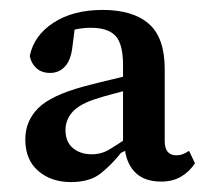

<svg xmlns="http://www.w3.org/2000/svg" viewBox="-20 -782 421 387"><path d="M305 -416Q270 -416 251.5 -435.5Q233 -455 231 -489L228 -490V-651Q228 -693 213 -709.5Q198 -726 163 -726Q148 -726 133.5 -723Q119 -720 103 -714L133 -743L126 -688Q123 -661 111 -648Q99 -635 81 -635Q64 -635 53.5 -644.5Q43 -654 40 -669Q48 -710 87.5 -736Q127 -762 187 -762Q248 -762 280 -734Q312 -706 312 -643V-498Q312 -483 318 -476Q324 -469 335 -469Q343 -469 349 -471.5Q355 -474 361 -478L373 -453Q362 -436 345 -426Q328 -416 305 -416ZM123 -415Q83 -415 57 -437.5Q31 -460 31 -501Q31 -538 57 -564Q83 -590 150 -608Q176 -615 204 -621.5Q232 -628 258 -635V-606Q236 -600 212.5 -594Q189 -588 168 -581Q137 -570 124.5 -554.5Q112 -539 112 -520Q112 -496 127 -483.5Q142 -471 165 -471Q184 -471 200 -480.5Q216 -490 238 -505L251 -487L224 -474Q205 -450 183 -432.5Q161 -415 123 -415Z"/></svg>

Font: Source Serif 4 Medium
Style: Regular
Weight: 500
Designer: Frank Grießhammer
Foundry: Adobe Systems Incorporated
Version: Version 4.004;hotconv 1.0.116;makeotfexe 2.5.65601